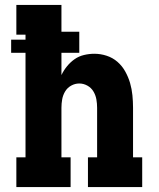

<svg xmlns="http://www.w3.org/2000/svg" viewBox="-20 -755 640 775"><path d="M46 0V-120H83V-542H25V-595H83V-615H46V-735H228V-627H300V-542H228V-452Q237 -471 250.5 -487.5Q264 -504 281 -516Q298 -528 319 -533Q340 -538 361 -538Q386 -538 410.5 -530Q435 -522 454 -505.5Q473 -489 485.5 -466.5Q498 -444 505 -420Q512 -396 514.5 -370.5Q517 -345 517 -320V-120H554V0H335V-120H372V-320Q372 -337 369 -354Q366 -371 357 -386Q348 -401 332.5 -409.5Q317 -418 300 -418Q283 -418 267.5 -409.5Q252 -401 243 -386Q234 -371 231 -354Q228 -337 228 -320V-120H265V0Z"/></svg>

Font: Iosevka Slab Heavy Extended
Style: Regular
Weight: 900
Width: 7
Monospace: yes
Designer: Belleve Invis
Foundry: Belleve Invis
Version: Version 11.1.0; ttfautohint (v1.8.3)